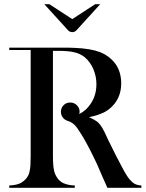

<svg xmlns="http://www.w3.org/2000/svg" viewBox="-20 -894 693 914"><path d="M270 -362Q270 -380 282.5 -393Q295 -406 314 -406Q333 -406 346 -393Q359 -380 359 -362Q359 -357 357 -351Q372 -358 388 -372Q439 -421 439 -493Q439 -531 424 -566Q409 -600 383 -622Q361 -639 334 -645Q307 -652 253 -652H232V-153Q232 -103 238 -79Q244 -56 259 -39Q273 -24 290 -19Q308 -12 336 -11V0H24V-11Q50 -12 70 -19Q86 -25 100 -39Q117 -56 121 -79Q124 -91 125 -109.5Q126 -128 126 -153V-656H26H24V-667H259Q289 -667 308.5 -667Q328 -667 337 -666Q411 -663 456 -646Q503 -627 531 -588Q557 -550 557 -497Q557 -421 500 -375Q491 -368 481.5 -362.5Q472 -357 461 -353Q438 -343 404 -336Q432 -324 447 -311Q458 -300 467 -285Q472 -277 478.5 -263.5Q485 -250 494 -230Q516 -185 532.5 -152.5Q549 -120 560 -100Q583 -56 597 -40Q610 -25 621 -19Q634 -12 653 -11V0H491Q485 -14 481.5 -22Q478 -30 476 -34L442 -112Q410 -181 379 -235Q365 -259 347.5 -284.5Q330 -310 304 -318Q289 -322 279.5 -334Q270 -346 270 -362ZM191 -874H215L324 -803L433 -874H457L346 -752Q337 -741 324 -741Q311 -741 302 -752ZM191 -874H215L324 -803L433 -874H457L346 -752Q337 -741 324 -741Q311 -741 302 -752Z"/></svg>

Font: Wachinanga
Style: Regular
Weight: 400
Designer: deFharo
Foundry: deFharo
Version: Wachinanga: Version 2.001 2013